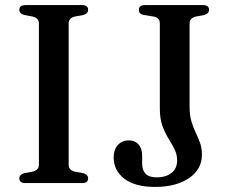

<svg xmlns="http://www.w3.org/2000/svg" viewBox="-20 -720 895 755"><path d="M250 -72Q250 -51 274.5 -45L307.5 -39Q326.5 -33.5 326.5 -18.5Q326.5 0 302 0H81Q56 0 56 -18.5Q56 -33.5 75.5 -39L108 -45Q133 -51 133 -72V-628Q133 -649 108 -655L75.5 -661Q56 -666.5 56 -681.5Q56 -700 81 -700H302Q326.5 -700 326.5 -681.5Q326.5 -666.5 307.5 -661L274.5 -655Q250 -649 250 -628ZM774 -111.5Q774 -54 723.2 -19.5Q672.5 15 589.5 15Q511.5 15 469.2 -17Q427 -49 427 -101Q427 -131 443.2 -149.5Q459.5 -168 487.5 -168Q510.5 -168 524.8 -152Q539 -136 539 -107.5V-77Q539 -51.5 552.2 -37Q565.5 -22.5 597.5 -22.5Q631 -22.5 653.8 -39.5Q676.5 -56.5 676.5 -89.5Q676.5 -113 666.2 -133.2Q656 -153.5 642.5 -175.2Q629 -197 618.8 -225Q608.5 -253 608.5 -293V-628Q608.5 -651 583.5 -655L546.5 -661Q526 -664.5 526 -681.5Q526 -700 550.5 -700H777.5Q802 -700 802 -681.5Q802 -666.5 783 -661L750.5 -655Q725.5 -649 725.5 -628V-301.5Q725.5 -267 732.8 -242.5Q740 -218 749.8 -198Q759.5 -178 766.8 -157.8Q774 -137.5 774 -111.5Z"/></svg>

Font: Fraunces 9pt S000
Style: Regular
Weight: 400
Version: Version 1.000; ttfautohint (v1.8.3)